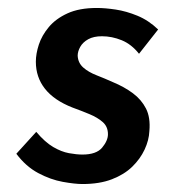

<svg xmlns="http://www.w3.org/2000/svg" viewBox="-20 -453 456 482"><path d="M187 9Q168 9 137.5 3.5Q107 -2 76 -18.5Q45 -35 21 -67L71 -122Q93 -96 113.5 -84Q134 -72 153 -68.5Q172 -65 187 -65Q222 -65 236.5 -82.5Q251 -100 251 -116Q251 -135 238 -146.5Q225 -158 204.5 -166.5Q184 -175 162 -183Q116 -201 93 -230Q70 -259 70 -298Q70 -318 77.5 -341Q85 -364 102.5 -385Q120 -406 149.5 -419.5Q179 -433 223 -433Q244 -433 270.5 -429Q297 -425 325 -413.5Q353 -402 377 -379L329 -318Q310 -342 285.5 -352Q261 -362 236 -362Q215 -362 201.5 -354.5Q188 -347 181.5 -335.5Q175 -324 175 -313Q176 -295 189 -283.5Q202 -272 222.5 -264Q243 -256 263 -247Q292 -235 313.5 -219Q335 -203 346.5 -180.5Q358 -158 355 -124Q354 -101 343 -77.5Q332 -54 312 -34.5Q292 -15 261 -3Q230 9 187 9Z"/></svg>

Font: Josefin Sans Thin Medium
Style: Italic
Weight: 500
Italic angle: -7°
Version: Version 2.000